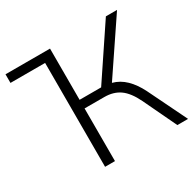

<svg xmlns="http://www.w3.org/2000/svg" viewBox="-153 -874 1060 1042"><g transform="rotate(-30 377.0 -352.5)"><path d="M220 0V-651H3V-705H282V-384H417L632 -705H702L480 -376Q525 -364 560 -330Q595 -296 622 -242L740 0H673L574 -208Q542 -274 502.5 -302Q463 -330 406 -330H282V0Z"/></g></svg>

Font: Nunito Sans Light
Style: Regular
Weight: 300
Designer: Vernon Adams
Foundry: Vernon Adams
Version: Version 3.101; ttfautohint (v1.8.4.7-5d5b);gftools[0.9.27]